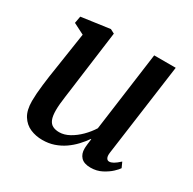

<svg xmlns="http://www.w3.org/2000/svg" viewBox="-131 -694 843 838"><g transform="rotate(30 291.0 -274.5)"><path d="M180.5 10Q147.5 10 119.5 -2Q91.5 -14 74.2 -41.5Q57 -69 57 -115.5Q57 -132 58.5 -153.5Q60 -175 63 -199Q66 -223 69.2 -246.5Q72.5 -270 76 -291L104 -476L49 -504L55.5 -539L198.5 -559L219.5 -548L185 -288.5Q182.5 -267.5 179.5 -246.2Q176.5 -225 173.8 -204.5Q171 -184 169.2 -165.8Q167.5 -147.5 167.5 -133Q167.5 -103 174.5 -86.2Q181.5 -69.5 195 -62.8Q208.5 -56 227.5 -56Q252.5 -56 278.2 -70.2Q304 -84.5 326.8 -107.2Q349.5 -130 365.5 -155.5L419.5 -554H528L464.5 -90Q462 -71.5 466.8 -62.8Q471.5 -54 480.5 -54Q490 -54 501.5 -60.5Q513 -67 530.5 -83L542.5 -56.5Q537.5 -48 520.8 -32.2Q504 -16.5 479 -3.5Q454 9.5 423 9.5Q390 9.5 374.5 -7Q359 -23.5 359.5 -50.5Q359.5 -53 359.8 -58.5Q360 -64 361 -71.2Q362 -78.5 362.8 -86Q363.5 -93.5 364.5 -99.5L363 -100.5Q348.5 -79.5 330 -59.8Q311.5 -40 288.8 -24.2Q266 -8.5 239 0.8Q212 10 180.5 10Z"/></g></svg>

Font: Merriweather 36pt Medium
Style: Italic
Weight: 500
Italic angle: -7.8°
Version: Version 2.101